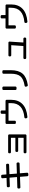

<svg xmlns="http://www.w3.org/2000/svg" viewBox="2544 -3388 913 6040"><g transform="rotate(-90 3000.0 -368.5)"><path d="M126 -183.6Q111.3 -182.6 101.1 -192.9Q90.8 -203.1 89.8 -217.8L88.9 -242.2Q87.9 -256.8 98.1 -267.6Q108.4 -278.3 123 -279.3L444.3 -289.1Q449.2 -289.1 449.2 -294.9L430.7 -518.6Q430.7 -523.4 424.8 -524.4L166 -514.6Q151.4 -513.7 141.1 -523.9Q130.9 -534.2 129.9 -548.8L128.9 -573.2Q127.9 -587.9 138.2 -598.6Q148.4 -609.4 163.1 -610.4L417 -618.2Q421.9 -618.2 421.9 -624L412.1 -747.1Q410.2 -760.7 419.9 -772.5Q429.7 -784.2 444.3 -785.2L484.4 -788.1Q499 -789.1 509.8 -779.3Q520.5 -769.5 522.5 -754.9L532.2 -627Q532.2 -623 538.1 -623L832 -632.8Q846.7 -633.8 856.9 -624Q867.2 -614.3 868.2 -598.6L869.1 -575.2Q870.1 -560.5 859.9 -549.8Q849.6 -539.1 835 -538.1L545.9 -528.3Q541 -528.3 541 -523.4L558.6 -297.9Q558.6 -293 565.4 -293L872.1 -303.7Q886.7 -304.7 897 -294.4Q907.2 -284.2 908.2 -268.6L909.2 -245.1Q910.2 -230.5 899.9 -220.2Q889.6 -210 875 -209L573.2 -199.2Q568.4 -199.2 568.4 -194.3L585.9 27.3Q587.9 41 578.1 52.7Q568.4 64.5 553.7 65.4L513.7 68.4Q499 69.3 488.3 59.6Q477.5 49.8 475.6 35.2L458 -190.4Q458 -195.3 452.1 -195.3Z M1233.4 7.8Q1218.8 7.8 1208 -2Q1197.3 -11.7 1197.3 -27.3V-44.9Q1197.3 -59.6 1207.5 -70.3Q1217.8 -81.1 1233.4 -81.1H1679.7Q1684.6 -81.1 1684.6 -85.9V-248Q1684.6 -252.9 1679.7 -252.9H1275.4Q1260.7 -252.9 1250 -263.2Q1239.3 -273.4 1239.3 -288.1V-305.7Q1239.3 -320.3 1249.5 -330.6Q1259.8 -340.8 1275.4 -340.8H1679.7Q1684.6 -340.8 1684.6 -345.7V-474.6Q1684.6 -479.5 1679.7 -480.5H1233.4Q1218.8 -480.5 1208 -490.2Q1197.3 -500 1197.3 -514.6V-533.2Q1197.3 -547.9 1207.5 -558.1Q1217.8 -568.4 1233.4 -568.4H1755.9Q1770.5 -568.4 1781.2 -558.1Q1792 -547.9 1792 -533.2V-27.3Q1792 -12.7 1781.7 -2.4Q1771.5 7.8 1755.9 7.8Z M2155.3 -325.2Q2140.6 -325.2 2130.4 -335Q2120.1 -344.7 2120.1 -360.4V-615.2Q2120.1 -629.9 2129.9 -640.1Q2139.6 -650.4 2155.3 -650.4H2434.6Q2439.5 -650.4 2440.4 -655.3V-769.5Q2440.4 -784.2 2450.2 -794.4Q2460 -804.7 2474.6 -804.7H2509.8Q2524.4 -804.7 2534.7 -794.9Q2544.9 -785.2 2544.9 -769.5V-655.3Q2544.9 -650.4 2549.8 -650.4H2844.7Q2859.4 -650.4 2869.6 -640.1Q2879.9 -629.9 2879.9 -615.2V-474.6Q2879.9 -247.1 2742.7 -115.7Q2605.5 15.6 2339.8 38.1Q2325.2 39.1 2313.5 29.3Q2301.8 19.5 2299.8 4.9L2296.9 -19.5Q2294.9 -33.2 2304.7 -44.4Q2314.5 -55.7 2328.1 -57.6Q2775.4 -97.7 2775.4 -474.6V-552.7Q2775.4 -556.6 2769.5 -556.6H2226.6Q2221.7 -556.6 2221.7 -552.7V-360.4Q2221.7 -345.7 2211.9 -335.4Q2202.1 -325.2 2186.5 -325.2Z M3293 -9.8Q3290 -23.4 3298.3 -35.6Q3306.6 -47.9 3321.3 -49.8Q3533.2 -84 3616.7 -180.2Q3700.2 -276.4 3700.2 -482.4V-714.8Q3700.2 -729.5 3710 -739.7Q3719.7 -750 3735.4 -750H3777.3Q3792 -750 3801.8 -740.2Q3811.5 -730.5 3811.5 -714.8V-485.4Q3811.5 -238.3 3700.2 -111.8Q3588.9 14.6 3342.8 49.8Q3328.1 51.8 3315.9 43.5Q3303.7 35.2 3299.8 19.5ZM3222.7 -304.7Q3208 -304.7 3198.2 -314.9Q3188.5 -325.2 3188.5 -339.8V-714.8Q3188.5 -729.5 3198.2 -739.7Q3208 -750 3222.7 -750H3261.7Q3276.4 -750 3286.6 -740.2Q3296.9 -730.5 3296.9 -714.8V-339.8Q3296.9 -325.2 3287.1 -314.9Q3277.3 -304.7 3261.7 -304.7Z M4198.2 0Q4183.6 0 4172.9 -9.8Q4162.1 -19.5 4162.1 -35.2V-52.7Q4162.1 -67.4 4172.4 -78.1Q4182.6 -88.9 4198.2 -88.9H4567.4Q4572.3 -88.9 4572.3 -93.8L4597.7 -465.8Q4597.7 -470.7 4593.8 -470.7H4281.2Q4266.6 -470.7 4255.9 -481.4Q4245.1 -492.2 4245.1 -506.8V-525.4Q4245.1 -540 4255.4 -549.8Q4265.6 -559.6 4281.2 -559.6H4677.7Q4691.4 -559.6 4701.7 -549.3Q4711.9 -539.1 4710.9 -525.4L4682.6 -93.8Q4682.6 -88.9 4686.5 -88.9H4801.8Q4816.4 -88.9 4827.1 -78.6Q4837.9 -68.4 4837.9 -52.7V-35.2Q4837.9 -20.5 4827.6 -10.3Q4817.4 0 4801.8 0Z M5155.3 -325.2Q5140.6 -325.2 5130.4 -335Q5120.1 -344.7 5120.1 -360.4V-615.2Q5120.1 -629.9 5129.9 -640.1Q5139.6 -650.4 5155.3 -650.4H5434.6Q5439.5 -650.4 5440.4 -655.3V-769.5Q5440.4 -784.2 5450.2 -794.4Q5460 -804.7 5474.6 -804.7H5509.8Q5524.4 -804.7 5534.7 -794.9Q5544.9 -785.2 5544.9 -769.5V-655.3Q5544.9 -650.4 5549.8 -650.4H5844.7Q5859.4 -650.4 5869.6 -640.1Q5879.9 -629.9 5879.9 -615.2V-474.6Q5879.9 -247.1 5742.7 -115.7Q5605.5 15.6 5339.8 38.1Q5325.2 39.1 5313.5 29.3Q5301.8 19.5 5299.8 4.9L5296.9 -19.5Q5294.9 -33.2 5304.7 -44.4Q5314.5 -55.7 5328.1 -57.6Q5775.4 -97.7 5775.4 -474.6V-552.7Q5775.4 -556.6 5769.5 -556.6H5226.6Q5221.7 -556.6 5221.7 -552.7V-360.4Q5221.7 -345.7 5211.9 -335.4Q5202.1 -325.2 5186.5 -325.2Z"/></g></svg>

Font: Rounded-L Mgen+ 1m medium
Style: Regular
Weight: 500
Designer: [Source Han Sans]
Ryoko NISHIZUKA  (kana & ideographs); Paul D. Hunt (Latin, Greek & Cyrillic); Wenlong ZHANG  (bopomofo
Version: Version 1.059.20150602